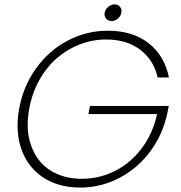

<svg xmlns="http://www.w3.org/2000/svg" viewBox="-20 -848 827 875"><path d="M471.2 -708Q584.5 -708 657 -651.4Q729.5 -594.7 750 -495.1H698.2Q681.2 -573.7 619.6 -620.8Q558.1 -668 463.9 -668Q401.9 -668 344 -645.8Q286.1 -623.5 239.3 -583Q192.4 -542.5 158.9 -482.4Q125.5 -422.4 112.8 -350.1Q99.6 -276.9 112.5 -218Q125.5 -159.2 157.7 -118.2Q189.9 -77.1 240.2 -55.2Q290.5 -33.2 352.1 -33.2Q432.1 -33.2 502.9 -68.4Q573.7 -103.5 625 -170.9Q676.3 -238.3 695.8 -328.1H382.8L390.1 -365.2H749L743.2 -335Q723.1 -237.3 665.8 -159.4Q608.4 -81.5 524.2 -37.4Q439.9 6.8 345.2 6.8Q248 6.8 178.2 -38.3Q108.4 -83.5 78.6 -165Q48.8 -246.6 66.9 -350.1Q85 -453.6 143.8 -535.6Q202.6 -617.7 288.3 -662.8Q374 -708 471.2 -708ZM488.8 -752Q473.1 -752 463.6 -763.2Q454.1 -774.4 457 -790Q460 -805.7 473.4 -816.9Q486.8 -828.1 502 -828.1Q517.6 -828.1 526.9 -816.9Q536.1 -805.7 533.2 -790Q530.3 -774.4 517.1 -763.2Q503.9 -752 488.8 -752Z"/></svg>

Font: SVN-Poppins ExtraLight
Style: Italic
Weight: 200
Italic angle: -10°
Designer: Ninad Kale (Devanagari), Jonny Pinhorn (Latin)
Foundry: Indian Type Foundry
Version: Version 3.002 2017